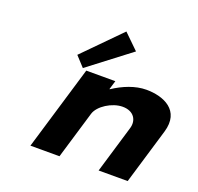

<svg xmlns="http://www.w3.org/2000/svg" viewBox="-137 -951 1134 1099"><g transform="rotate(20 430.0 -401.0)"><path d="M232.3 -580.4 287.9 -520 541.3 -713.5 450.6 -801.9ZM334.9 0H157.9L311.4 -513H488.4L472.2 -459H474.6C535 -499 605.4 -528 673.1 -528C777.2 -528 894.2 -481 851.4 -338L750.3 0H573.3L660 -290C675.3 -341 647.6 -390 578.6 -390C514.5 -390 436.9 -341 421.7 -290Z"/></g></svg>

Font: Hussar
Style: BdSuprExtOblThree
Weight: 700
Foundry: Cannot Into Space Fonts
Version: Version 2.00